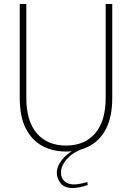

<svg xmlns="http://www.w3.org/2000/svg" viewBox="-20 -748 662 963"><path d="M311 12Q244 12 191.5 -16.5Q139 -45 109 -104.5Q79 -164 79 -258V-728H112V-257Q112 -141 164.5 -79.5Q217 -18 311 -18Q405 -18 457.5 -79.5Q510 -141 510 -257V-728H543V-258Q543 -164 513 -104.5Q483 -45 430.5 -16.5Q378 12 311 12ZM344 195Q302 195 283.5 170.5Q265 146 265 119Q265 81 300 43Q335 5 394 -12L408 -6Q354 10 320 45Q286 80 286 118Q286 145 303.5 161Q321 177 351 177Q377 177 418 165L420 180Q397 188 378 191.5Q359 195 344 195Z"/></svg>

Font: Murecho ExtraLight
Style: Regular
Weight: 200
Designer: Neil Summerour
Foundry: Positype
Version: Version 1.010; ttfautohint (v1.8.3)